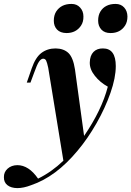

<svg xmlns="http://www.w3.org/2000/svg" viewBox="-128 -780 676 988"><path d="M401.9 -530.8Q467.8 -530.8 467.8 -439.9Q467.8 -379.9 440.4 -301.8Q413.1 -223.6 368.2 -145Q323.2 -66.4 271.5 -4.9Q159.7 129.9 32.2 172.9Q-6.8 188 -39.1 188Q-71.3 187.5 -89.8 172.9Q-108.4 158.2 -107.9 131.8Q-108.4 105.5 -88.9 87.9Q-69.3 70.3 -39.1 69.8Q20 69.8 67.9 139.2Q137.7 105 198.2 46.9L120.1 -431.2Q114.3 -458.5 109.4 -468.3Q104.5 -478 93.8 -478Q83 -477.5 72.8 -462.9Q62.5 -448.2 46.9 -403.8L28.8 -355H9.8L35.2 -428.2Q54.7 -484.9 85.4 -507.8Q116.2 -530.8 158.2 -530.8Q200.2 -530.3 224.6 -506.8Q248.5 -483.4 257.8 -422.9L304.7 -80.6Q395.5 -213.4 426.8 -334Q386.2 -356.4 359.9 -390.1Q333 -423.8 334 -459Q335 -494.1 353 -512.7Q371.1 -531.2 401.9 -530.8ZM527.8 -695.3Q527.8 -667 515.6 -648.4Q490.7 -609.9 440.9 -609.9Q410.2 -609.9 393.6 -627.9Q377 -646 377 -673.8Q377 -701.7 388.7 -720.7Q400.4 -740.2 420.4 -750Q439.5 -759.8 466.8 -759.8Q494.1 -759.8 510.7 -741.7Q527.3 -723.6 527.8 -695.3ZM284.2 -741.2Q301.3 -722.7 301.3 -695.3Q301.8 -667.5 289.1 -648.4Q263.7 -609.9 213.9 -609.9Q182.1 -610.4 165.5 -627.9Q148.9 -645.5 148.9 -673.3Q148.9 -701.2 161.1 -720.7Q173.8 -740.2 193.4 -750Q212.9 -759.8 240.2 -759.8Q267.6 -759.8 284.2 -741.2Z"/></svg>

Font: PlayfairDisplay-BoldItalic
Style: Bold Italic
Weight: 700
Italic angle: -14.9847°
Designer: Claus Eggers Sørensen
Foundry: Claus Eggers Sørensen
Version: Version 1.002;PS 001.002;hotconv 1.0.70;makeotf.lib2.5.58329